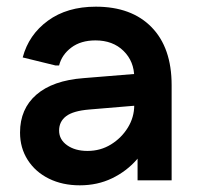

<svg xmlns="http://www.w3.org/2000/svg" viewBox="-20 -540 593 575"><path d="M219 15Q167 15 126.5 -5Q86 -25 63 -61Q40 -97 40 -143Q40 -214 89 -256.5Q138 -299 230 -306L426 -322V-227L247 -212Q199 -208 178 -192Q157 -176 157 -149Q157 -122 181 -105Q205 -88 242 -88Q281 -88 312.5 -107.5Q344 -127 363 -158Q382 -189 382 -225V-308Q382 -356 350 -387.5Q318 -419 266 -419Q222 -419 193.5 -397.5Q165 -376 157 -344H146L48 -368Q66 -436 123.5 -478Q181 -520 267 -520Q374 -520 434 -458.5Q494 -397 494 -285V0H392V-147L433 -141Q421 -98 390 -62.5Q359 -27 315.5 -6Q272 15 219 15Z"/></svg>

Font: Fustat
Style: Bold
Weight: 700
Designer: Mohamed Gaber, Khaled Hosny, Laura Garcia Mut
Foundry: Kief Type Foundry, Alif Type Foundry, Hard Type Foundry
Version: Version 1.007